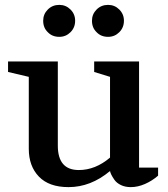

<svg xmlns="http://www.w3.org/2000/svg" viewBox="-20 -752 687 787"><path d="M13 -457V-500H217V-155Q217 -55 303 -55Q371 -55 431 -106V-437L366 -457V-500H550V-65H628V-32Q604 -11 574.5 2Q545 15 516 15Q493 15 475.5 6.5Q458 -2 449 -15Q440 -28 436 -36.5Q432 -45 431 -51Q352 15 261 15Q181 15 139.5 -28Q98 -71 98 -142V-437ZM176 -620Q157 -638 157 -667Q157 -694 176 -713Q195 -732 223 -732Q250 -732 269 -713Q288 -694 288 -667Q288 -639 269 -620Q250 -601 223 -601Q194 -601 176 -620ZM376 -620Q357 -638 357 -667Q357 -694 376 -713Q395 -732 423 -732Q450 -732 469 -713Q488 -694 488 -667Q488 -639 469 -620Q450 -601 423 -601Q394 -601 376 -620Z"/></svg>

Font: Volkhov
Style: Regular
Weight: 400
Designer: Cyreal (www.cyreal.org)
Foundry: Cyreal (www.cyreal.org)
Version: Version 1.010